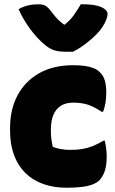

<svg xmlns="http://www.w3.org/2000/svg" viewBox="-20 -865 540 898"><path d="M322 -560Q354 -560 377.5 -556.5Q401 -553 418.5 -546Q436 -539 448 -526Q463 -512 470 -489Q477 -466 477 -430Q477 -408 473.5 -385.5Q470 -363 462 -342H456Q418 -367 389 -376Q360 -385 322 -385Q287 -385 264 -370Q241 -355 229.5 -327Q218 -299 218 -258V-249Q218 -230 220.5 -212.5Q223 -195 227 -178Q246 -171 266 -167.5Q286 -164 308 -164Q340 -164 364.5 -168Q389 -172 413 -181.5Q437 -191 464 -207H470Q474 -190 476.5 -171Q479 -152 479 -133Q479 -94 470.5 -67Q462 -40 445 -22Q433 -10 412 -2Q391 6 360.5 9.5Q330 13 291 13Q231 13 182 -4.5Q133 -22 98.5 -56Q64 -90 45.5 -140Q27 -190 27 -254V-266Q27 -354 62.5 -420Q98 -486 164 -523Q230 -560 322 -560ZM321 -623Q313 -623 305.5 -623Q298 -623 290 -623Q256 -623 233 -630Q210 -637 182 -662Q165 -677 149 -695Q133 -713 118.5 -733Q104 -753 91 -775Q78 -797 67 -822Q87 -834 110.5 -839.5Q134 -845 160 -845Q182 -845 194.5 -837Q207 -829 223 -807Q236 -789 253 -772Q270 -755 304 -734L248 -750H314L260 -732Q304 -764 324 -792.5Q344 -821 358 -845H364Q407 -845 433 -838.5Q459 -832 471 -821.5Q483 -811 483 -801Q483 -789 477.5 -774Q472 -759 460 -740Q449 -723 432.5 -706Q416 -689 396.5 -673Q377 -657 357.5 -644Q338 -631 321 -623Z"/></svg>

Font: Recursive Casual Black
Style: Regular
Weight: 900
Version: Version 1.047